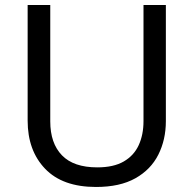

<svg xmlns="http://www.w3.org/2000/svg" viewBox="-20 -734 771 764"><path d="M640 -252Q640 -178 610 -118.5Q580 -59 518.5 -24.5Q457 10 362 10Q229 10 159.5 -62.5Q90 -135 90 -254V-714H180V-251Q180 -164 226.5 -116Q273 -68 367 -68Q432 -68 472.5 -91.5Q513 -115 532 -156.5Q551 -198 551 -252V-714H640Z"/></svg>

Font: ltelugu05
Style: Book
Weight: 400
Designer: Jelle Bosma - Monotype Design Team
Foundry: Monotype Imaging Inc.
Version: Version 2.003